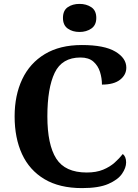

<svg xmlns="http://www.w3.org/2000/svg" viewBox="-20 -955 708 985"><path d="M401 10Q285 10 208 -36Q131 -82 93 -164.5Q55 -247 55 -358Q55 -466 94 -548.5Q133 -631 210 -677.5Q287 -724 400 -724Q515 -724 571.5 -690.5Q628 -657 628 -608Q628 -571 596 -546Q564 -521 503 -521Q503 -554 493 -586Q483 -618 459 -639Q435 -660 393 -660Q298 -660 260.5 -581.5Q223 -503 223 -358Q223 -213 268.5 -141.5Q314 -70 425 -70Q474 -70 509 -84.5Q544 -99 568.5 -121Q593 -143 610 -165Q627 -151 627 -122Q627 -94 606 -63.5Q585 -33 536 -11.5Q487 10 401 10ZM388 -791Q352 -791 327.5 -808.5Q303 -826 303 -863Q303 -901 327.5 -918Q352 -935 388 -935Q423 -935 448.5 -918Q474 -901 474 -863Q474 -826 448.5 -808.5Q423 -791 388 -791Z"/></svg>

Font: Noto Serif Oriya
Style: Bold
Weight: 700
Designer: David Williams
Foundry: Google LLC, David Williams
Version: Version 1.051; ttfautohint (v1.8.4.7-5d5b)